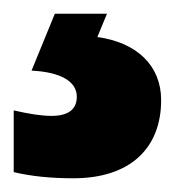

<svg xmlns="http://www.w3.org/2000/svg" viewBox="-56 -20 255 280"><path d="M179 126C179 76 144 42 86 34L100 0H24L-10 83C31 85 56 98 56 121C56 140 43 149 19 149C4 149 -14 146 -36 141V231C-11 237 18 240 51 240C134 240 179 196 179 126Z"/></svg>

Font: Noto Sans Devanagari ExtraCondensed Black
Style: Regular
Weight: 900
Width: 2
Designer: Jelle Bosma - Monotype Design Team
Foundry: Monotype Imaging Inc.
Version: Version 2.004